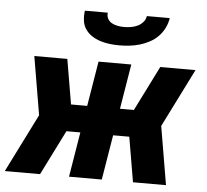

<svg xmlns="http://www.w3.org/2000/svg" viewBox="-67 -796 920 852"><g transform="rotate(5 392.5 -370.0)"><path d="M142 0H-15L115 -260L71 -520H218L252 -320H324L357 -520H503L470 -320H532L632 -520H789L659 -260L703 0H556L522 -200H450L417 0H271L304 -200H242ZM443 -600Q421 -600 399.5 -602.5Q378 -605 357.5 -611.5Q337 -618 319.5 -629.5Q302 -641 290.5 -658Q279 -675 276.5 -696.5Q274 -718 277 -740H379Q377 -725 383.5 -713Q390 -701 402 -694.5Q414 -688 428 -685.5Q442 -683 457 -683Q472 -683 487 -685.5Q502 -688 516 -694.5Q530 -701 540.5 -713Q551 -725 553 -740H655Q652 -718 641.5 -696.5Q631 -675 614.5 -658Q598 -641 576.5 -629.5Q555 -618 532.5 -611.5Q510 -605 487.5 -602.5Q465 -600 443 -600Z"/></g></svg>

Font: Iosevka Aile Heavy Oblique
Style: Regular
Weight: 900
Italic angle: -9°
Designer: Belleve Invis
Foundry: Belleve Invis
Version: Version 31.1.0; ttfautohint (v1.8.4)